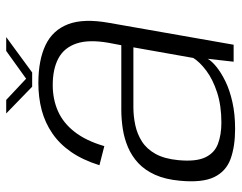

<svg xmlns="http://www.w3.org/2000/svg" viewBox="-96 -640 741 588"><g transform="rotate(-90 274.0 -345.5)"><path d="M173.5 4.5Q219.5 4.5 256 -3.8Q292.5 -12 319.5 -25.2Q346.5 -38.5 364 -52.8Q381.5 -67 388.5 -79.5L379.5 0H431.5L498.5 -381.5Q512.5 -459 494.5 -506.5Q476.5 -554 430.5 -576Q384.5 -598 314 -598Q270 -598 231.2 -587.8Q192.5 -577.5 160 -555.2Q127.5 -533 103 -497.5Q78.5 -462 62.5 -411L121 -396Q137.5 -452.5 164.8 -487.2Q192 -522 228.2 -538Q264.5 -554 308 -554Q357.5 -554 390 -536.5Q422.5 -519 435.2 -481.5Q448 -444 437.5 -383.5L430 -344H232.5Q203.5 -344 174 -339.5Q144.5 -335 117.5 -323.5Q90.5 -312 69 -292Q47.5 -272 33.2 -240.5Q19 -209 15 -164.5Q8.5 -96 26.2 -59.5Q44 -23 82.2 -9.2Q120.5 4.5 173.5 4.5ZM193 -37.5Q156 -37.5 128 -48Q100 -58.5 86.5 -87Q73 -115.5 78 -169Q82 -212 97.2 -239.2Q112.5 -266.5 135.5 -281Q158.5 -295.5 185.5 -301.2Q212.5 -307 240 -307H423.5L391 -123.5Q378.5 -103.5 351.8 -83.5Q325 -63.5 285 -50.5Q245 -37.5 193 -37.5ZM303 -617H346.5L455 -696.5H412.5L327.5 -635.5L262.5 -696.5H221Z"/></g></svg>

Font: Anybody Thin Light
Style: Italic
Weight: 300
Italic angle: -10°
Version: Version 1.113;gftools[0.9.25]